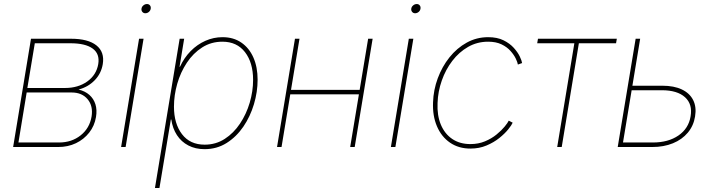

<svg xmlns="http://www.w3.org/2000/svg" viewBox="-20 -732 3557 956"><path d="M45.4 0 134.3 -539.1H333.5Q418.5 -539.1 460 -506.1Q501.5 -473.1 491.7 -412.6Q483.9 -365.7 451.4 -332.3Q418.9 -298.8 371.1 -286.1Q403.8 -278.3 425 -259.5Q446.3 -240.7 455.1 -212.9Q463.9 -185.1 458 -149.4Q450.7 -105.5 424.3 -71.8Q397.9 -38.1 358.2 -19Q318.4 0 270 0ZM71.8 -22.5H273.9Q336.9 -22.5 381.6 -58.1Q426.3 -93.8 436 -151.9Q444.3 -204.1 416.3 -237.8Q388.2 -271.5 336.9 -271.5H112.8ZM116.2 -293.9H303.7Q369.1 -293.9 414.6 -326.4Q460 -358.9 469.2 -413.1Q477.5 -463.9 441.4 -490.2Q405.3 -516.6 330.6 -516.6H153.3Z M583 0 672.4 -539.1H694.8L605.5 0ZM703.6 -666Q694.3 -666 688.7 -672.9Q683.1 -679.7 684.6 -689Q686 -698.7 694.1 -705.3Q702.1 -711.9 711.9 -711.9Q721.2 -711.9 726.6 -705.3Q731.9 -698.7 730.5 -689Q729 -679.2 721.2 -672.6Q713.4 -666 703.6 -666Z M751.5 204.1 874.5 -539.1H897L874 -399.4H876Q896.5 -444.3 929.2 -477.5Q961.9 -510.7 1002.7 -528.8Q1043.5 -546.9 1087.9 -546.9Q1142.6 -546.9 1181.6 -520Q1220.7 -493.2 1241.7 -445.6Q1262.7 -397.9 1262.7 -335Q1262.7 -274.4 1244.4 -213.1Q1226.1 -151.9 1191.7 -101.3Q1157.2 -50.8 1108.4 -20Q1059.6 10.7 998.5 10.7Q953.1 10.7 918 -7.6Q882.8 -25.9 861.1 -59.1Q839.4 -92.3 833 -136.7H830.6L773.9 204.1ZM999 -11.7Q1054.7 -11.7 1099.1 -40.5Q1143.6 -69.3 1175 -116.5Q1206.5 -163.6 1223.4 -220.7Q1240.2 -277.8 1240.2 -334.5Q1240.2 -419.9 1200 -472.2Q1159.7 -524.4 1087.4 -524.4Q1031.2 -524.4 986.6 -495.8Q941.9 -467.3 910.4 -419.7Q878.9 -372.1 862.5 -314.9Q846.2 -257.8 846.2 -200.7Q846.2 -116.7 886 -64.2Q925.8 -11.7 999 -11.7Z M1781.7 -284.7 1777.8 -262.2H1417.5L1421.4 -284.7ZM1471.2 -539.1 1381.8 0H1359.4L1448.7 -539.1ZM1835.4 -539.1 1746.1 0H1723.6L1813 -539.1Z M1926.3 0 2015.6 -539.1H2038.1L1948.7 0ZM2046.9 -666Q2037.6 -666 2032 -672.9Q2026.4 -679.7 2027.8 -689Q2029.3 -698.7 2037.4 -705.3Q2045.4 -711.9 2055.2 -711.9Q2064.5 -711.9 2069.8 -705.3Q2075.2 -698.7 2073.7 -689Q2072.3 -679.2 2064.5 -672.6Q2056.6 -666 2046.9 -666Z M2322.3 7.8Q2263.7 7.8 2220.7 -21.7Q2177.7 -51.3 2155.5 -103.5Q2133.3 -155.8 2136.2 -222.7Q2138.2 -284.2 2159.7 -342.3Q2181.2 -400.4 2218 -446.5Q2254.9 -492.7 2304 -519.8Q2353 -546.9 2410.6 -546.9Q2455.6 -546.9 2486.8 -531.5Q2518.1 -516.1 2538.1 -493.9Q2558.1 -471.7 2568.1 -450.7Q2578.1 -429.7 2579.6 -418L2558.6 -410.6Q2557.1 -421.4 2548.1 -440.2Q2539.1 -459 2521.7 -478.5Q2504.4 -498 2477.1 -511.2Q2449.7 -524.4 2410.6 -524.4Q2356 -524.4 2310.8 -498.5Q2265.6 -472.7 2232.2 -429Q2198.7 -385.3 2179.7 -330.8Q2160.6 -276.4 2158.7 -219.2Q2155.8 -157.7 2175 -111.6Q2194.3 -65.4 2231.9 -40Q2269.5 -14.6 2322.3 -14.6Q2361.8 -14.6 2394.8 -28.3Q2427.7 -42 2452.4 -62.3Q2477.1 -82.5 2492.7 -101.6Q2508.3 -120.6 2513.2 -131.3L2532.7 -121.1Q2527.8 -109.4 2510.7 -88.1Q2493.7 -66.9 2466.3 -44.9Q2439 -22.9 2402.6 -7.6Q2366.2 7.8 2322.3 7.8Z M2754.4 0 2839.8 -516.6H2654.8L2658.7 -539.1H3051.3L3047.4 -516.6H2862.3L2776.9 0Z M3119.1 -305.2H3277.8Q3335.9 -305.2 3375 -286.6Q3414.1 -268.1 3431.4 -233.6Q3448.7 -199.2 3440.9 -152.3Q3433.6 -106 3404.8 -71.5Q3376 -37.1 3330.6 -18.6Q3285.2 0 3227.5 0H3055.7L3145 -539.1H3167.5L3082 -22.5H3230.5Q3307.6 -22.5 3358.2 -57.4Q3408.7 -92.3 3418.5 -152.3Q3429.2 -212.9 3390.9 -247.8Q3352.5 -282.7 3274.9 -282.7H3115.2Z"/></svg>

Font: Inter 18pt Thin
Style: Italic
Weight: 250
Italic angle: -9.3988°
Version: Version 4.001;git-66647c0bb